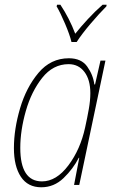

<svg xmlns="http://www.w3.org/2000/svg" viewBox="-20 -784 486 814"><path d="M305 -606Q327 -640 364 -683.5Q401 -727 431 -757L432 -764H415Q383 -736 352.5 -703Q322 -670 299 -641Q274 -707 236 -764H222L220 -757Q236 -730 256 -683Q276 -636 283 -606ZM66 -157Q66 -231 89.5 -313.5Q113 -396 159 -454Q205 -512 271 -512Q313 -512 338 -479Q363 -446 363 -389Q363 -358 356.5 -321.5Q350 -285 341 -244Q321 -151 270 -83Q219 -15 158 -15Q66 -15 66 -157ZM314 -115H316L294 0H316L427 -527H406L383 -426H380Q375 -466 350 -501.5Q325 -537 272 -537Q195 -537 143 -475Q91 -413 65 -324.5Q39 -236 39 -156Q39 -79 68.5 -34.5Q98 10 155 10Q209 10 249.5 -29Q290 -68 314 -115Z"/></svg>

Font: Noto Sans Display SemiCondensed Thin
Style: Italic
Weight: 250
Width: 4
Designer: Monotype Design team
Foundry: Monotype Imaging Inc.
Version: 1.000